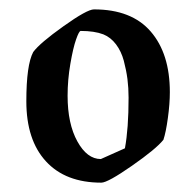

<svg xmlns="http://www.w3.org/2000/svg" viewBox="-20 -706 418 409"><path d="M195.8 -316.9Q119.6 -316.9 77.9 -362.3Q36.1 -407.7 36.1 -490.2Q36.1 -567.9 50.8 -595.2Q64.9 -614.3 115.2 -650.1Q165.5 -686 180.2 -686Q260.3 -686 301 -638.9Q341.8 -591.8 341.8 -509.8Q341.8 -484.9 337.6 -454.6Q333.5 -424.3 328.1 -408.2Q312.5 -388.7 261 -352.8Q209.5 -316.9 195.8 -316.9ZM194.8 -367.2 246.1 -390.1Q253.9 -432.1 253.9 -498Q253.9 -518.6 251.5 -537.6Q249 -556.6 243.7 -576.7Q238.3 -596.7 227.1 -611.6Q215.8 -626.5 200.2 -632.8Q181.2 -640.1 151.9 -640.1Q148.4 -640.1 142.1 -622.1Q135.7 -604 129.9 -570.1Q124 -536.1 124 -502Q124 -442.4 144.8 -404.8Q165.5 -367.2 194.8 -367.2Z"/></svg>

Font: Grenze
Style: Regular
Weight: 400
Designer: Renata Polastri
Foundry: Omnibus-Type
Version: Version 1.002;PS 001.002;hotconv 1.0.88;makeotf.lib2.5.64775